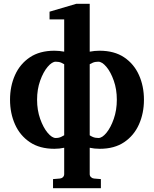

<svg xmlns="http://www.w3.org/2000/svg" viewBox="-20 -760 801 999"><path d="M729 -241.2Q729 -170.9 703.1 -112.8Q677.2 -54.7 626.2 -20.3Q575.2 14.2 499 14.2Q470.7 14.2 446.8 8.8V146Q446.8 155.3 453.4 161.6Q460 168 469.2 168.9L504.9 171.9V219.2H255.9V171.9L292 168.9Q301.3 168 307.6 161.6Q314 155.3 314 146V8.8Q290 14.2 263.2 14.2Q186.5 14.2 135.3 -20.3Q84 -54.7 58.1 -112.8Q32.2 -170.9 32.2 -241.2Q32.2 -311.5 58.1 -369.4Q84 -427.2 135.3 -461.7Q186.5 -496.1 263.2 -496.1Q288.6 -496.1 314 -491.2V-659.2H237.8V-699.2L377 -740.2H446.8V-491.2Q472.2 -496.1 498 -496.1Q574.7 -496.1 626 -461.7Q677.2 -427.2 703.1 -369.4Q729 -311.5 729 -241.2ZM587.9 -241.2Q587.9 -295.4 572 -340.3Q556.2 -385.3 533.7 -412.1Q511.2 -439 491.2 -439Q474.6 -439 462.4 -433.6Q450.2 -428.2 446.8 -425.8V-56.2Q450.7 -52.7 462.9 -47.4Q475.1 -42 492.2 -42Q511.7 -42 533.9 -69.1Q556.2 -96.2 572 -141.6Q587.9 -187 587.9 -241.2ZM314 -56.2V-425.8Q311 -428.2 299.1 -433.6Q287.1 -439 270 -439Q250.5 -439 227.8 -412.1Q205.1 -385.3 189 -340.3Q172.9 -295.4 172.9 -241.2Q172.9 -187 189 -141.6Q205.1 -96.2 227.8 -69.1Q250.5 -42 270 -42Q286.6 -42 298.8 -48.1Q311 -54.2 314 -56.2Z"/></svg>

Font: Charis
Style: Bold
Weight: 700
Designer: Walt Agee, Miriam Martin, Annie Olsen, Victor Gaultney, Lorna Priest, Alan Ward, Bob Hallissy, Martin Hosken, Sharon Cor
Foundry: SIL Global
Version: Version 7.000